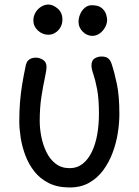

<svg xmlns="http://www.w3.org/2000/svg" viewBox="-20 -807 611 846"><path d="M287 19Q233 19 194.5 -0.5Q156 -20 131 -52Q106 -84 91.5 -123Q77 -162 71 -201Q65 -240 65 -272Q65 -316 68 -355Q71 -394 77.5 -434Q84 -474 94 -521Q97 -533 103.5 -540Q110 -547 119 -550Q128 -553 137 -553Q155 -553 170 -543Q185 -533 185 -513Q185 -497 177.5 -463Q170 -429 162.5 -381Q155 -333 155 -274Q155 -241 162 -205Q169 -169 184.5 -137Q200 -105 225.5 -85.5Q251 -66 287 -66Q320 -66 344.5 -85.5Q369 -105 385 -138.5Q401 -172 408.5 -215Q416 -258 416 -305Q416 -372 408 -413.5Q400 -455 391.5 -479.5Q383 -504 383 -518Q383 -541 397 -549.5Q411 -558 427 -558Q447 -558 457 -549.5Q467 -541 472 -525Q484 -489 495 -437Q506 -385 506 -305Q506 -265 499 -220.5Q492 -176 476 -133.5Q460 -91 434.5 -56.5Q409 -22 372.5 -1.5Q336 19 287 19ZM193 -654Q167 -654 147 -672.5Q127 -691 127 -717Q127 -736 136.5 -752Q146 -768 161.5 -777.5Q177 -787 193 -787Q213 -787 234 -769.5Q255 -752 255 -720Q255 -702 246.5 -687Q238 -672 224 -663Q210 -654 193 -654ZM387 -649Q363 -649 344.5 -667.5Q326 -686 326 -711Q326 -727 333 -744Q340 -761 353.5 -772.5Q367 -784 384 -784Q414 -784 428.5 -771.5Q443 -759 447.5 -744Q452 -729 452 -720Q452 -703 443 -686.5Q434 -670 419 -659.5Q404 -649 387 -649Z"/></svg>

Font: Playpen Sans
Style: Regular
Weight: 400
Designer: Laura Meseguer, Veronika Burian, José Scaglione, Kostas Bartsokas, Vera Evstafieva, Tom Grace, Yorlmar Campos
Foundry: TypeTogether
Version: Version 2.000